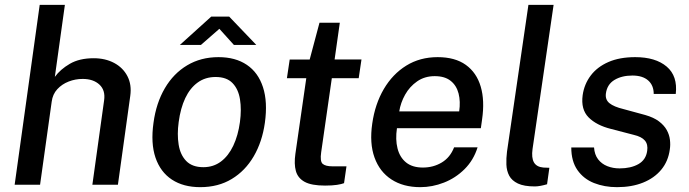

<svg xmlns="http://www.w3.org/2000/svg" viewBox="-20 -763 2846 793"><path d="M40.5 0 144 -743H248L206.5 -445.5Q229 -476.5 268.5 -499.5Q308 -522.5 367 -522.5Q415 -522.5 451.5 -503Q488 -483.5 506.2 -448.5Q524.5 -413.5 518 -367L467 0H361.5L410 -348.5Q416 -390 390.8 -413.5Q365.5 -437 321.5 -437Q291 -437 263.5 -426.2Q236 -415.5 216.8 -394.8Q197.5 -374 193.5 -343L145.5 0Z M807 10Q737.5 10 690 -21.2Q642.5 -52.5 622.2 -112Q602 -171.5 614 -256Q625 -337.5 660.8 -398.5Q696.5 -459.5 753 -493.2Q809.5 -527 882.5 -527Q952.5 -527 999.5 -495.2Q1046.5 -463.5 1066.2 -402.8Q1086 -342 1074 -256Q1063 -177.5 1028 -117.5Q993 -57.5 937.2 -23.8Q881.5 10 807 10ZM820 -72.5Q861.5 -72.5 892.5 -95.8Q923.5 -119 943.5 -161.2Q963.5 -203.5 971 -259Q978 -310.5 971.2 -352.8Q964.5 -395 940.2 -420Q916 -445 870.5 -445Q828 -445 796.5 -422.2Q765 -399.5 745.2 -357.8Q725.5 -316 718 -259Q711 -208.5 717.8 -166Q724.5 -123.5 749.2 -98Q774 -72.5 820 -72.5ZM723 -577.5 852.5 -694.5H926.5L1038.5 -577.5H946L886 -644L810 -577.5Z M1322.5 3.5Q1266.5 3.5 1238.2 -12Q1210 -27.5 1202 -56.8Q1194 -86 1200 -127.5L1245 -440H1165L1176.5 -517H1259L1299.5 -669H1383.5L1362 -517.5H1473L1461.5 -440H1350.5L1306.5 -134Q1301 -96.5 1312.8 -86.2Q1324.5 -76 1353.5 -76H1411L1401 -6.5Q1391 -2.5 1371.8 0.5Q1352.5 3.5 1322.5 3.5Z M1716 10Q1645.5 10 1596.8 -21.8Q1548 -53.5 1526.8 -112.5Q1505.5 -171.5 1517.5 -253Q1529 -333.5 1565.2 -395.2Q1601.5 -457 1658 -492Q1714.5 -527 1787.5 -527Q1859.5 -527 1904 -495Q1948.5 -463 1965.5 -405.2Q1982.5 -347.5 1971 -269L1966 -233.5H1619.5Q1612.5 -187 1621.8 -150.2Q1631 -113.5 1657 -92.2Q1683 -71 1726.5 -71Q1770 -71 1804.8 -92Q1839.5 -113 1855.5 -154.5H1952.5Q1936 -101.5 1898.8 -64.5Q1861.5 -27.5 1813.5 -8.8Q1765.5 10 1716 10ZM1629 -303H1876.5Q1882.5 -343.5 1874 -376.8Q1865.5 -410 1841.2 -429.2Q1817 -448.5 1775.5 -448.5Q1734 -448.5 1703 -427Q1672 -405.5 1653.2 -372Q1634.5 -338.5 1629 -303Z M2189 7Q2144.5 7 2119.2 -5Q2094 -17 2083.2 -37.2Q2072.5 -57.5 2071.5 -83.2Q2070.5 -109 2074 -136.5L2162.5 -743H2266.5L2179.5 -147.5Q2174.5 -111.5 2185.2 -92.5Q2196 -73.5 2224 -71L2249 -70L2239.5 -2Q2226 2 2212.8 4.5Q2199.5 7 2189 7Z M2528.5 10Q2476.5 10 2433.5 -7Q2390.5 -24 2365 -60.5Q2339.5 -97 2339.5 -154H2433.5Q2435.5 -124.5 2450.2 -105.2Q2465 -86 2488.2 -76.8Q2511.5 -67.5 2539 -67.5Q2585.5 -67.5 2616.8 -85.2Q2648 -103 2653 -140Q2657 -166.5 2643.5 -182.5Q2630 -198.5 2597.5 -206L2503.5 -230.5Q2443.5 -245.5 2411 -278.2Q2378.5 -311 2386.5 -370Q2393 -415.5 2419.8 -451Q2446.5 -486.5 2492.8 -506.8Q2539 -527 2603.5 -527Q2687.5 -527 2733.5 -488Q2779.5 -449 2771 -375H2680Q2680 -410.5 2657 -430.8Q2634 -451 2592 -451Q2548 -451 2517.8 -432.8Q2487.5 -414.5 2482.5 -377Q2479 -351.5 2497.2 -336.8Q2515.5 -322 2555 -312.5L2645 -288Q2680 -278 2701.5 -261.8Q2723 -245.5 2733.8 -226Q2744.5 -206.5 2747 -185.5Q2749.5 -164.5 2746.5 -146Q2740 -97 2711.2 -62.2Q2682.5 -27.5 2636 -8.8Q2589.5 10 2528.5 10Z"/></svg>

Font: Public Sans Thin Medium
Style: Italic
Weight: 500
Italic angle: -8°
Version: Version 2.001